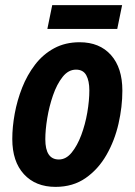

<svg xmlns="http://www.w3.org/2000/svg" viewBox="-20 -720 526 750"><path d="M197 10Q119 10 73.5 -39.5Q28 -89 28 -177Q28 -224 37.5 -276Q47 -328 66.5 -377.5Q86 -427 117 -467.5Q148 -508 191.5 -531.5Q235 -555 291 -555Q369 -555 413.5 -505Q458 -455 458 -366Q458 -303 443 -237Q428 -171 396 -115Q364 -59 314.5 -24.5Q265 10 197 10ZM210 -97Q238 -97 260 -124Q282 -151 297.5 -192.5Q313 -234 321 -280.5Q329 -327 329 -367Q329 -404 317 -426Q305 -448 277 -448Q247 -448 224.5 -419.5Q202 -391 187 -347.5Q172 -304 164.5 -258Q157 -212 157 -176Q157 -97 210 -97ZM165 -607 184 -700H457L438 -607Z"/></svg>

Font: Noto Sans Condensed
Style: Bold Italic
Weight: 700
Width: 3
Italic angle: -12°
Designer: Monotype Design Team
Foundry: Monotype Imaging Inc.
Version: Version 2.013; ttfautohint (v1.8.4.7-5d5b)